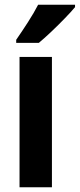

<svg xmlns="http://www.w3.org/2000/svg" viewBox="-20 -786 335 806"><path d="M198 0H62V-547H198ZM295 -756Q280 -738 253 -710Q226 -682 196.5 -654Q167 -626 143 -606H48V-619Q73 -655 98 -694Q123 -733 140 -766H295Z"/></svg>

Font: Noto Sans Myanmar UI Condensed
Style: Bold
Weight: 700
Width: 3
Designer: Monotype Design Team
Foundry: Monotype Imaging Inc.
Version: Version 2.103; ttfautohint (v1.8.4.7-5d5b)